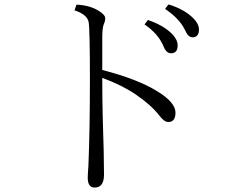

<svg xmlns="http://www.w3.org/2000/svg" viewBox="-20 -803 1040 858"><path d="M641.1 -713.9Q705.6 -691.4 742.2 -657.7Q773.9 -628.4 773.9 -600.1Q773.9 -564.9 744.1 -564.9Q723.1 -564.9 710.9 -595.7Q687.5 -651.9 626 -693.8ZM732.9 -783.2Q796.4 -764.2 835.9 -729Q869.1 -699.2 869.1 -671.4Q869.1 -636.2 839.8 -636.2Q820.8 -636.2 806.2 -669.4Q783.7 -718.3 717.8 -763.2ZM437 -490.2Q593.8 -450.2 683.1 -395Q764.2 -345.2 764.2 -299.8Q764.2 -257.8 731.9 -257.8Q713.4 -257.8 690.9 -288.1Q653.3 -335.4 587.9 -379.9Q527.8 -421.4 437 -455.1Q437 -358.9 439 -280.8Q444.8 -109.4 444.8 -22.9Q444.8 35.2 402.8 35.2Q372.1 35.2 372.1 -8.8Q372.1 -23.4 375 -60.1Q381.8 -223.6 381.8 -444.8Q381.8 -673.8 376 -705.1Q368.7 -738.8 313 -756.8L321.8 -782.2Q379.9 -779.8 419.9 -755.4Q450.2 -737.3 450.2 -721.2Q450.2 -708.5 443.8 -694.8Q437 -677.7 437 -636.2Z"/></svg>

Font: I.Ming
Style: Regular
Weight: 400
Designer: Ichiten Fonts Project
Version: Version 5.10 Mar 24, 2018